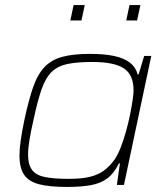

<svg xmlns="http://www.w3.org/2000/svg" viewBox="-20 -731 652 759"><path d="M244 8Q176 8 135 -2.5Q94 -13 75.5 -40Q57 -67 57 -116Q57 -143 62 -177Q67 -211 76 -255Q93 -335 111 -386.5Q129 -438 156.5 -466.5Q184 -495 227 -506.5Q270 -518 335 -518Q393 -518 432 -509.5Q471 -501 494 -483Q517 -465 524 -437H528L550 -510H578L470 0H442L454 -85H450Q431 -46 404.5 -26Q378 -6 339 1Q300 8 244 8ZM251 -24Q303 -24 335.5 -32Q368 -40 390 -56Q412 -72 432 -99Q446 -119 457.5 -149Q469 -179 478.5 -213Q488 -247 494.5 -279.5Q501 -312 504.5 -337Q508 -362 508 -373Q508 -435 470 -460.5Q432 -486 345 -486Q285 -486 246.5 -478Q208 -470 184 -446.5Q160 -423 144 -377Q128 -331 112 -255Q102 -212 96.5 -178Q91 -144 91 -120Q91 -80 107 -59Q123 -38 158 -31Q193 -24 251 -24ZM479 -650 492 -711H535L522 -650ZM258 -650 271 -711H315L302 -650Z"/></svg>

Font: Saira SemiExpanded Thin
Style: Italic
Weight: 250
Width: 6
Italic angle: -12°
Designer: Hector Gatti with collaboration of the Omnibus-Type team
Foundry: Omnibus-Type
Version: Version 1.101